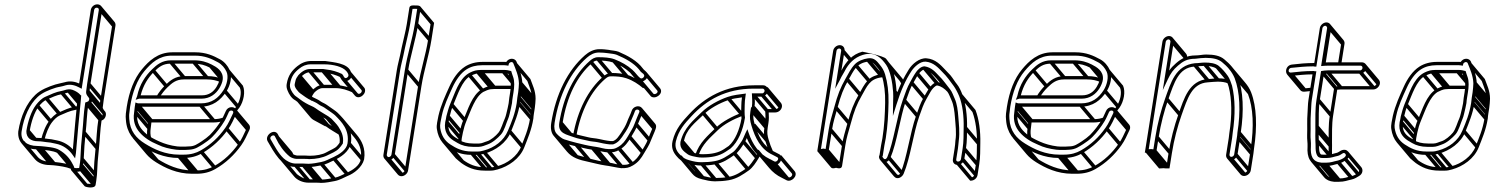

<svg xmlns="http://www.w3.org/2000/svg" viewBox="-20 -712 6704 861"><path d="M150.4 -78.5C164.1 -78.5 176.4 -76 189 -74.5L206.3 -72.6L230.3 -67.6C264.4 -61 289.6 -40.7 306 -17.1L316.7 -1.8L320.3 -24.3L320.4 -24.6C326.9 -104.3 334.7 -185.2 342.9 -267.4C343.1 -271.9 343.2 -276.1 343.7 -279L344.4 -283.6L341.6 -285.2C332.2 -296.4 320.2 -303.4 305.4 -309.1C299.2 -311.3 292.8 -311.7 288.6 -311.5C274.5 -310.7 268.2 -306.3 257 -304.4C229.6 -299.8 207.7 -288.6 185.1 -278.8C166.7 -271 152.6 -255.7 141.9 -242C119.4 -212.7 104.9 -166.4 98.3 -125L98.2 -124.5C97.6 -94.5 117.7 -78.5 150.4 -78.5ZM113.4 -125.5C119.5 -164.3 134.3 -209.3 153.4 -234.1C163.3 -246.9 175.8 -259.5 189.1 -265.2C212.4 -275.2 233.1 -285.6 257.1 -289.6C271.9 -292.1 279 -296.5 287 -296.5H287.7C289.7 -296.9 292.7 -296.9 298.2 -294.9C311.1 -289.9 319.1 -286 328.3 -275.8C320.6 -198.3 313.2 -119 306.8 -42C289.5 -60.6 265.7 -76.5 235.5 -82.4L211 -87.4L193 -89.5C181.4 -90.8 168.3 -93.5 152.8 -93.5C126.8 -93.5 109.8 -103 113.4 -125.5ZM423.1 -667 370.6 -335C368.8 -324.2 367.5 -313.4 366.4 -302.5C364.9 -291.8 369.4 -286.3 371.9 -282.2L379.4 -272.1C381.7 -269 379.5 -261.5 375.9 -257.7C372.4 -255.5 367.1 -253.9 362.5 -252.4L361.6 -247C354.3 -200.7 353.9 -161.6 349.1 -117.6C344.6 -75.4 341.8 -38.8 340.3 2C339.9 11.3 338.1 21.2 337.1 28L334.9 41.4C327.2 42.4 317.4 42 313.2 41.2C311.4 32.6 308.4 29 306.3 24.8C292.1 -3.2 273.3 -23.2 245.9 -39.6C226.3 -51.6 189.5 -53.7 164.8 -56.5C159.4 -57.1 153.3 -57.5 147.1 -57.5C101.4 -57.5 70.3 -80.9 77 -123.3C87.7 -190.5 112.9 -243.3 148.5 -277C169 -296.5 200.5 -309.3 230.9 -318.9C241.8 -322.3 260.1 -324.2 272.9 -329C296.4 -336.3 319.2 -328.6 336.2 -319.3L346.2 -313.9L402.1 -667C403.2 -673.6 407.8 -677.5 413.8 -677.5C420 -677.5 424.1 -673.2 423.1 -667ZM144.7 -42.5C150.5 -42.5 155.7 -42.1 160.7 -41.5C186.6 -38.6 217.3 -36.4 237 -26.2C263.1 -12.6 279.3 7.3 292.5 33.2C294.9 37.9 298.1 44.1 298.2 46.1L297.7 49.5L299.8 52.1C303.5 56.5 346.1 65.5 349.2 46L352.1 28C353.3 20.4 354.4 11.3 355.4 0.5C357.1 -40 359.7 -76 364.2 -118.4C368.9 -161.6 369.4 -198.9 375.8 -241.9C377.9 -242.8 381.2 -244.5 383.5 -246C394.3 -253.2 399.3 -271.4 392.4 -281.9L385 -291.7C381.3 -296.8 380.6 -297.2 381.5 -303L381.5 -303.2L381.5 -303.5C382.6 -314 383.9 -324.5 385.6 -335L438.1 -667C440.4 -681.5 430.4 -692.5 416.2 -692.5C401.8 -692.5 389.4 -681.2 387.1 -667L335 -337.7C318.9 -344.8 295.1 -351.1 270 -343.1C260.3 -340.3 242.1 -337.4 228.4 -333.1C197.7 -323.4 163.1 -310 138.8 -287C99.4 -249.6 72.8 -191.2 62 -123L61.9 -122.7L61.9 -122.4C57.8 -72.2 92.2 -42.5 144.7 -42.5ZM139.8 -44.7 199.3 26 211.6 15.4 152.1 -55.3ZM156.6 -43.7 216.1 27 228.4 16.4 168.9 -54.3ZM335.6 51.3 395.1 122 407.4 111.4 347.9 40.7ZM338.4 33.3 397.9 104 410.2 93.4 350.7 22.7ZM341.7 6.3 401.2 77 413.5 66.4 354 -4.3ZM350.5 -112.7 410.1 -42 422.3 -52.6 362.8 -123.3ZM363 -241.7 422.5 -171 434.8 -181.6 375.3 -252.3ZM373.8 -246.7 433.3 -176 445.6 -186.6 386.1 -257.3ZM367.8 -297.7 427.4 -227 439.6 -237.6 380.1 -308.3ZM371.9 -329.7 431.4 -259 443.7 -269.6 384.2 -340.3ZM424.5 -661.7 484 -591 496.3 -601.6 436.8 -672.3ZM99.7 -119.7 131.5 -81.8 143.8 -92.5 112 -130.3ZM141.6 -232.7 201.1 -162 213.4 -172.6 153.8 -243.3ZM180.9 -266.7 240.4 -196 252.7 -206.6 193.2 -277.3ZM250.9 -291.7 310.4 -221 322.7 -231.6 263.2 -302.3ZM282 -298.7 327.5 -244.7 339.7 -255.3 294.3 -309.3ZM295.7 -296.7 328.7 -257.5 341 -268 308 -307.3ZM330.4 -237.2C325.9 -235.8 321.9 -234.6 316.5 -233.7C289.2 -229 267.2 -217.8 244.6 -208.1C226.2 -200.3 212.1 -185 201.5 -171.2C184.3 -149.1 172.2 -117.3 164.1 -85.3L178.9 -83.9C186.5 -114.5 198.6 -144.8 213 -163.4C222.8 -176.1 235.3 -188.8 248.6 -194.5C272 -204.5 292.6 -214.8 316.6 -218.9C323 -220 328.6 -221.6 332.9 -223ZM421.4 -674.3 480.9 -603.6C482.4 -601.8 483.1 -599.3 482.7 -596.3L430.1 -264.3C428.9 -257.1 427.6 -247.5 427 -241.9L384.6 -292.3L372.3 -281.7L431.8 -211L444.7 -220.8C441.2 -226.7 440.1 -226.3 441 -232.3L441 -232.5L441.1 -232.8C442.1 -243.3 443.4 -253.8 445.1 -264.3L497.7 -596.3C498.8 -603.3 497 -609.7 493.2 -614.2L433.6 -684.9ZM379.7 -271.7 439 -201.3C441.8 -198 438.9 -190.6 435.4 -187C431.9 -184.8 426.6 -183.2 422 -181.7L421.1 -176.3C413.8 -130 413.4 -90.9 408.6 -46.9C404.1 -4.7 401.3 31.9 399.8 72.7C399.4 82 397.7 91.9 396.6 98.7L394.5 112.1C385.6 113.3 373.8 112.3 371.1 111.5L312.1 41.5L299.8 52.1L359.3 122.8C363 127.2 405.6 136.2 408.7 116.7L411.6 98.7C412.8 91.1 413.9 82 414.9 71.2L414.9 71C416.3 30.6 419.2 -5.5 423.8 -47.7C428.4 -90.9 428.9 -128.2 435.3 -171.2C437.4 -172.1 440.7 -173.8 443 -175.3C453.9 -182.8 458.8 -200.6 451.8 -211.3L392 -282.3ZM235.1 -27.7 277.2 22.3C258 18.1 241.2 16.2 224.3 14.3C218.9 13.6 212.9 13.2 206.6 13.2C180.4 13.2 160.5 5.2 148.7 -8.8L89.2 -79.5L76.9 -68.9L136.4 1.8C151.1 19.2 175 28.2 204.2 28.2C210 28.2 215.2 28.6 220.2 29.2C246.2 32.1 277 36.2 296.9 44.7L328.6 58.2L247.4 -38.3Z M595.2 -282.1C595.1 -281.8 594.7 -280.2 593.7 -277.8L588.3 -264.5L602 -268.9C603.5 -269.4 604.1 -269.5 604.1 -269.5H883.7C920.9 -269.5 948.1 -290.5 964 -316.8C970 -326.9 977.5 -342.7 978.8 -355.7C982.7 -393.1 951.1 -411.4 928.7 -422.8C907.1 -433.7 883.4 -441.5 849.9 -441.5L746.9 -441.5C706.9 -441.5 683.2 -421.8 661.8 -400.9C631.3 -371.1 606.1 -333.3 595.2 -282.1ZM610.8 -284.5C622.4 -329.8 643.5 -363.6 671.6 -391.1C692.3 -411.3 710.5 -426.5 744.6 -426.5L847.6 -426.5C878.6 -426.5 899.7 -419.6 920.1 -409.2C939 -399.6 968.5 -384.8 963.7 -355L963.6 -354.2C963.9 -345.9 956 -331 951.4 -323.2C938.2 -301 917.3 -284.5 886.1 -284.5ZM809.6 -54.5H789.6C783.9 -54.5 779.1 -54.8 774.8 -55.4C745 -59.2 719.2 -66.6 696.1 -76.9C675.2 -86.3 652.7 -97.4 637.9 -110C612.3 -131.8 588.6 -158.6 596.4 -208L596.5 -208.3C597 -217.1 598.1 -224.5 599.5 -233.5H878C934.9 -233.5 969.4 -263.4 994.4 -300.7C1012.8 -328.3 1022.9 -369.4 1009.9 -397.9C1001.2 -417.2 985.9 -435.4 967 -445.7C937.2 -461.9 904.8 -477.5 855.6 -477.5H752.6C687.4 -477.5 646.9 -437.9 616.4 -401.2C581.4 -359.2 559.3 -302 548.4 -233C545.2 -212.7 542.1 -192.4 544.5 -175.1C548.1 -116.7 579 -80.8 620.5 -55C660.7 -30 713.7 -3.5 781.6 -3.5H801.6C834.7 -3.5 861.5 -10.7 886 -24.7C932.9 -51.5 971.2 -87.8 1002.3 -131.3C1017.9 -153.1 1027.7 -176.5 1038.8 -199.8C1043.4 -209.5 1041.8 -218.1 1037.1 -223.8C1027.4 -235.3 1002.1 -235.3 992.8 -214.2C986.6 -201.8 980.8 -186.6 973.9 -175C959.2 -150.6 940.4 -126.3 921.1 -106.7C914.1 -99.6 895.4 -85.2 884.1 -78.2C864.4 -65.9 851.8 -55.5 827.8 -55.5H827.3C822.1 -54.8 816.2 -54.5 809.6 -54.5ZM584.4 -233C583.1 -224.8 582.8 -216.3 581.4 -207.4C575.2 -168.8 587.4 -140.5 604.8 -119.9C625.9 -94.8 654.2 -77 688.3 -63C712.6 -51 739.9 -44.5 770.4 -40.6C775.3 -39.9 781 -39.5 787.3 -39.5H807.3C813.9 -39.5 821.2 -40.4 825.8 -40.5C856.6 -41.4 872.2 -55.1 890.4 -65.7C901.2 -72.1 922 -87.6 931.2 -97.2C951.6 -117.8 971.2 -143.4 986.6 -169C994.8 -182.5 1000.7 -198.3 1006.3 -209.6C1011.5 -220.9 1031 -217.3 1025.2 -204.2C1013.6 -180.8 1004.6 -157.8 990.4 -138.7C960.3 -95.8 924.7 -62.9 879.8 -37.3C860 -26 835.9 -18.5 803.9 -18.5H783.9C720.1 -18.5 669.4 -43.5 630 -68C591.3 -92 562.7 -124 559.6 -178.6C559.3 -187 558.4 -195.4 560.1 -206L560.2 -206.3L560.2 -206.5C561 -215.7 562.1 -224.5 563.4 -233C573.9 -299.4 595.3 -354.6 627.4 -392.8C658.6 -429.9 692.9 -462.5 750.3 -462.5H853.3C899.2 -462.5 928.7 -448.3 958.1 -432.3C974.4 -423.4 988.3 -406.9 995.9 -390.1C1005.8 -368.2 997.9 -331.9 981.9 -307.2C959.1 -272.1 929.3 -248.5 880.4 -248.5H600.3C599.2 -248.5 598.1 -248.7 596.8 -249.1L587.5 -252.5ZM873 -235.7 932.5 -165 944.8 -175.6 885.3 -246.3ZM982 -298.7 1041.5 -228 1053.8 -238.6 994.3 -309.3ZM619.1 -56.2 678.6 14.5 690.9 3.9 631.4 -66.8ZM776.6 -5.7 836.1 65 848.4 54.4 788.9 -16.3ZM796.6 -5.7 856.1 65 868.4 54.4 808.9 -16.3ZM876.8 -25.7 936.3 45 948.6 34.4 889 -36.3ZM990.2 -129.7 1049.7 -59 1062 -69.6 1002.5 -140.3ZM1025.9 -196.7 1085.4 -126 1097.7 -136.6 1038.1 -207.3ZM582.8 -202.7 642.3 -132 654.6 -142.6 595.1 -213.3ZM596.5 -276.7 600.7 -271.7 613 -282.3 608.8 -287.3ZM660.6 -390.7 720.1 -320 732.4 -330.6 672.9 -401.3ZM739.6 -428.7 799.1 -358 811.4 -368.6 751.9 -439.3ZM842.6 -428.7 902.1 -358 914.4 -368.6 854.9 -439.3ZM918.3 -410.7 965.6 -354.4 977.9 -365 930.5 -421.3ZM974.9 -358.2C956.7 -365.8 936.2 -370.8 909.4 -370.8L806.4 -370.8C766.4 -370.8 742.9 -351 721.3 -330.2C705.9 -315.3 693.1 -298.9 681.9 -280L694.8 -274C705 -291.2 717.1 -306.9 731.1 -320.4C751.9 -340.4 770 -355.8 804.1 -355.8L907.1 -355.8C931.9 -355.8 950.4 -351.3 967.2 -344.3ZM585.8 -227.7 643.4 -159.2C642.1 -150.2 642.2 -144.7 640.9 -136.7C638.1 -119 639.2 -101.8 643.1 -87.9L657.8 -94C654.3 -106.2 653.3 -120.3 655.9 -137.3L656 -137.6L656 -137.9C656.7 -146.3 657.7 -154.5 658.9 -162.3L659.4 -165.4L598.1 -238.3ZM1024.8 -213.2 1084.3 -142.5C1085.9 -140.6 1086.8 -137.8 1084.7 -133.5C1073.3 -110 1064.1 -87.1 1049.9 -68C1020.4 -26 984 9 939.3 33.4C919.4 44.3 895.5 52.2 863.4 52.2H843.4C779.6 52.2 729 27.2 689.5 2.7C673.5 -7.2 659.4 -18.5 648 -32L588.5 -102.7L576.2 -92.1L635.7 -21.4C648.1 -6.7 663.3 5.4 680 15.8C720.2 40.7 773.2 67.2 841.1 67.2H861.1C894.2 67.2 921 60 945.5 46C992.4 19.2 1030.7 -17.1 1061.8 -60.6C1077.4 -82.4 1087.2 -105.8 1098.3 -129.1C1102.9 -138.8 1101.3 -147.4 1096.6 -153.1L1037.1 -223.8ZM996.8 -388.7 1055.7 -318.6C1065.2 -295.5 1056.3 -261.1 1041.4 -236.5C1037 -229.2 1033 -225 1028.3 -219.5L1039.1 -210.9C1044.3 -216.9 1049.1 -223.2 1053.7 -229.7C1072.4 -257 1081.4 -300.8 1069.1 -328L1009 -399.3ZM982 -185.3C969.9 -180.6 956.1 -177.8 939.9 -177.8H663L605.3 -246.3L593 -235.7L654.4 -162.8H937.5C955.4 -162.8 971.4 -165.9 985.6 -171.5Z M1359.6 37.5H1360.1C1381.2 37.5 1403.2 32.6 1420.8 29.4C1445 24.9 1462.1 13.3 1480.1 5.9C1506.5 -6.3 1544.3 -30.6 1553.2 -67.4L1553.2 -67.7L1553.3 -68C1564 -135.6 1526.3 -174.3 1493.6 -206.7C1485.7 -214.5 1467.1 -226.2 1459 -232.2L1444.4 -242.4C1434.9 -248.9 1425.8 -251.7 1417.9 -257.2C1407.2 -265.7 1395.8 -269.3 1385.8 -274.8L1372.1 -281.7L1359.6 -289.5C1356.9 -291.2 1353.4 -293.7 1350.2 -296.2C1342.2 -302.5 1334.6 -305.9 1329.6 -311.8C1324.9 -317.4 1315.8 -330.4 1316.6 -335C1317.1 -338.7 1318.3 -343 1319.5 -347.5L1319.6 -348C1320.1 -351 1320.7 -352.9 1322.2 -355.9L1329.5 -366.9C1339.3 -376.9 1352.5 -387.5 1367.4 -387.5H1425.8C1428.5 -387.5 1434.2 -386.1 1439.2 -385.5C1464.4 -382.6 1486.9 -375.1 1504.2 -367.1C1505 -366.7 1504.8 -366.7 1504.8 -366.7C1506 -365.2 1507.8 -360.8 1509.5 -357.7C1516.7 -343.8 1536 -344.7 1548.1 -355.7C1561.2 -367.6 1558.3 -382.3 1551.7 -394.2C1535.4 -428.6 1478.5 -432.4 1438 -438.5H1375.5C1350.5 -438.5 1330.2 -428.7 1313.7 -415.5C1289.7 -396.4 1271.7 -373.9 1265.6 -335C1263.9 -324.8 1265.5 -314.9 1269.9 -305.2C1275.7 -290.2 1287.8 -270.2 1304 -262.4L1314.2 -254.8C1323 -248.2 1331.5 -242 1342.1 -236.3L1355 -229.3C1365.4 -223.7 1375.6 -220.8 1383.9 -214.7C1403.9 -200.2 1421.8 -190.7 1442.2 -177.6L1454.9 -168.2C1475 -144.6 1508.8 -117.6 1502.8 -71.8C1499.6 -67 1494.6 -60.3 1490.1 -55.8C1480.8 -46.1 1462.4 -39.6 1444.5 -29.3C1426.4 -18.8 1397.9 -13.5 1369.6 -13.5C1364.8 -13.5 1356.5 -14.5 1347.3 -14.5H1312.3C1308 -14.5 1291.4 -20.8 1289.9 -22C1265.4 -41.8 1244.4 -71.6 1231.1 -100.1L1226.5 -109.2C1211.8 -137.9 1166.5 -106.9 1179.5 -79.7C1193.7 -54.7 1209.9 -25.7 1229.6 -2.2C1244.3 15.1 1268.2 36.5 1304.2 36.5H1339.2C1348 36.5 1354.5 37 1359.6 37.5ZM1366.3 1.5H1366.8C1396 1.5 1427.6 -4.6 1450.3 -16.5C1462.4 -22.9 1486.8 -31.6 1500.4 -46.5C1507 -53.2 1512.1 -60.4 1517.3 -68.2L1517.6 -70C1522.8 -103.1 1508.5 -126.2 1497.7 -143.6C1490.2 -155.6 1473 -172.1 1466.2 -179.8L1452.1 -190.4C1431 -203.9 1413.2 -213 1394.1 -227.3C1383.2 -234.8 1372.8 -237.8 1363.8 -242.7L1350.9 -249.7C1341.1 -255 1333.3 -260.7 1324.5 -267.2L1313.2 -275.6C1309.2 -278.7 1303.8 -281.6 1299.1 -287.1C1289.3 -298.8 1277.6 -316.4 1280.6 -335C1286.1 -369.8 1300.3 -387.1 1322.1 -404.5C1336.3 -415.8 1352.3 -423.5 1373.1 -423.5H1434.5C1474.4 -423.5 1516.3 -413.1 1533.3 -392.9C1537.8 -387.6 1548.1 -374.4 1538.8 -366C1523.6 -352.2 1520.7 -375.4 1513.4 -380.4C1492.5 -390 1471.1 -397.3 1443.3 -400.4C1438 -401.1 1433.4 -401.8 1429.4 -402.5H1369.8C1346.8 -402.5 1328.6 -386.4 1318.1 -375L1309.5 -362.1C1307.1 -358 1305.4 -352.4 1304.7 -348.5C1303 -342.6 1302.3 -339.5 1301.6 -335C1299.5 -322 1309.7 -311 1313.8 -306.1C1320.5 -295.6 1332 -290 1339.7 -283.8C1343.6 -280.9 1346.6 -278.8 1350 -276.5L1363 -268.3L1377.1 -261.2C1388.3 -255.6 1398.9 -251.6 1407.5 -244.8C1416.8 -237.5 1426.9 -234.8 1434.4 -229.6L1448.6 -219.8C1457.6 -213.5 1476.4 -200.9 1482.1 -195.3C1512.8 -164.8 1547.9 -129 1538.3 -68.3C1533.8 -40 1500.6 -19.2 1475.9 -7.7C1455.4 0.8 1440.7 10.8 1420.3 14.6C1402.5 17.9 1381 22.5 1362.9 22.5C1356.3 22.5 1350.3 21.5 1341.6 21.5H1306.6C1284.6 21.5 1263.8 9.1 1251.9 -1.9C1227.2 -25 1210.3 -59.3 1193.1 -88.3C1187.6 -99.3 1207.2 -111.4 1212.7 -100.8L1217.2 -91.9C1231.1 -62.3 1253.4 -30.7 1279.2 -9.9C1284.5 -5.4 1300 0.5 1309.9 0.5H1344.9C1354.4 0.5 1361.3 0.8 1366.3 1.5ZM1382.9 -215.7 1442.4 -145 1454.7 -155.6 1395.1 -226.3ZM1441 -178.7 1496.8 -112.4 1509.1 -123 1453.3 -189.3ZM1299.3 34.3 1358.8 105 1371.1 94.4 1311.6 23.7ZM1334.3 34.3 1393.8 105 1406.1 94.4 1346.6 23.7ZM1355.1 35.3 1414.6 106 1426.9 95.4 1367.4 24.7ZM1414.4 27.3 1473.9 98 1486.2 87.4 1426.7 16.7ZM1472 4.3 1531.5 75 1543.8 64.4 1484.3 -6.3ZM1539.6 -62.7 1599.1 8 1611.4 -2.6 1551.9 -73.3ZM1314.1 -305.7 1321.3 -297.1 1333.6 -307.8 1326.4 -316.3ZM1302.9 -329.7 1343.9 -280.9 1356.2 -291.5 1315.2 -340.3ZM1309.7 -353.7 1369.2 -283 1381.5 -293.6 1322 -364.3ZM1317.6 -365.7 1377.1 -295 1389.4 -305.6 1329.9 -376.3ZM1362.4 -389.7 1421.9 -319 1434.2 -329.6 1374.7 -400.3ZM1421.4 -389.7 1480.9 -319 1493.2 -329.6 1433.7 -400.3ZM1435.1 -387.7 1494.6 -317 1506.9 -327.6 1447.4 -398.3ZM1502.1 -368.7 1507.4 -362.3 1519.7 -372.9 1514.4 -379.3ZM1542.5 -377.7 1601.6 -307.5C1605.8 -297.2 1590.1 -286.3 1583.9 -293.7L1524.4 -364.4L1512.1 -353.8L1571.6 -283.1C1589.6 -261.7 1627.5 -292 1614.7 -317.1L1554.8 -388.3ZM1559.7 -298.2 1567.6 -312.1C1546.1 -321.4 1518.3 -327.1 1488.9 -331.8H1429.3C1406.1 -331.8 1388.3 -315.6 1377.6 -304.3L1369.6 -292.3L1318.3 -353.3L1306 -342.7L1376.3 -259.2L1379.1 -277.3C1379.6 -280.3 1380.2 -282.2 1381.7 -285.2L1389 -296.2C1398.8 -306.2 1412 -316.8 1426.9 -316.8H1485.3C1514.2 -316.8 1539.2 -307.1 1559.7 -298.2ZM1419.1 108.2H1419.6C1440.7 108.2 1462.8 103.3 1480.3 100.1C1504.5 95.6 1521.6 84.1 1539.6 76.6C1566.6 66.4 1603.6 38.5 1612.7 3L1612.8 2.7C1620.6 -46.8 1602 -81.4 1579.4 -108.2L1519.9 -178.9L1507.6 -168.3L1567.1 -97.6C1588.7 -72 1604.8 -41.3 1597.8 2.4C1593.4 30.7 1560.2 51.5 1535.4 63C1514.9 71.5 1500.3 81.6 1479.8 85.3C1462 88.6 1440.5 93.2 1422.4 93.2C1415.8 93.2 1409.8 92.2 1401.1 92.2H1366.1C1344.1 92.2 1323.9 78.8 1311.7 69L1252.5 -1.3L1240.2 9.3L1300.1 80.5C1311.4 94 1335.6 107.2 1363.7 107.2H1398.7C1407.5 107.2 1414.1 107.5 1419.1 108.2ZM1218.1 -90.7 1277.1 -20.6C1279.1 -16.3 1280.9 -12.7 1283.1 -8.7L1296.7 -17.3C1294.4 -21.5 1292.4 -25.8 1290.4 -30L1230.3 -101.3ZM1509 -121.3C1489 -134 1472.1 -143.1 1453.6 -156.6C1443.4 -164 1432.6 -167.2 1424.3 -171.5L1365.5 -241.3L1353.2 -230.7L1413.5 -159.1C1424.1 -153.4 1434.7 -150 1443.4 -144C1462.4 -129.9 1480.1 -120.6 1499.5 -108.3ZM1346.5 -243C1346.5 -243 1341.6 -247.2 1341 -247.9L1325.5 -266.3L1313.2 -255.7L1373.2 -184.5C1380.4 -175.9 1390.8 -171.4 1401.6 -165.6L1439.7 -144.9L1352.6 -248.3Z M1714.4 -18 1774.4 -397C1778 -419.7 1783.9 -439.6 1788.8 -462.6L1796.8 -500.6C1804 -534.9 1813.7 -569.6 1819.2 -604L1829.9 -672.1C1833.3 -672.4 1836 -672.5 1840.5 -672.5C1845.1 -672.5 1850.1 -672.2 1850.9 -672.1L1840.2 -604C1829.3 -535.6 1806.4 -466.9 1795.4 -397L1735.3 -18C1734.6 -13.1 1728.1 -7.5 1723.2 -7.5C1718.3 -7.5 1713.6 -13.1 1714.4 -18ZM1720.8 7.5C1734.4 7.5 1748.2 -4.4 1750.3 -18L1810.4 -397C1821.2 -465.2 1844.1 -533.9 1855.2 -604L1867.3 -680.5C1861.5 -687.5 1855.8 -687.5 1842.9 -687.5C1835.7 -687.5 1817.9 -690.6 1815.7 -677L1804.2 -604C1798.9 -570.8 1789.3 -536.3 1781.9 -501.4L1773.9 -463.4C1769.2 -441.2 1763.2 -420.9 1759.4 -397L1699.4 -18C1697.2 -4.4 1707.2 7.5 1720.8 7.5ZM1715.8 5.3 1775.4 76 1787.6 65.4 1728.1 -5.3ZM1736.7 -12.7 1796.2 58 1808.5 47.4 1749 -23.3ZM1796.7 -391.7 1856.2 -321 1868.5 -331.6 1809 -402.3ZM1841.5 -598.7 1901 -528 1913.3 -538.6 1853.8 -609.3ZM1853.1 -671.7 1910.7 -603.2 1899.7 -533.3C1888.9 -464.9 1866 -396.2 1854.9 -326.3L1794.9 52.7C1794.1 57.6 1787.6 63.2 1782.7 63.2C1780.5 63.2 1777.9 62 1776.1 59.9L1716.6 -10.8L1704.3 -0.2L1763.8 70.5C1767.6 75 1773.3 78.2 1780.3 78.2C1793.9 78.2 1807.7 66.3 1809.9 52.7L1869.9 -326.3C1880.7 -394.5 1903.6 -463.2 1914.7 -533.3L1926.7 -609.4L1865.4 -682.3Z M2135.7 -383.5H2235.7C2246 -383.5 2252.2 -382.7 2260 -380.7C2260.3 -379.7 2261 -376.8 2261.5 -374.9L2267.1 -358.6C2272 -344.3 2271.4 -321.3 2267.7 -298L2263.9 -274C2262.5 -265 2262.4 -258.2 2260.9 -248.7C2260 -243 2258.4 -235.3 2256.6 -227.6L2250.4 -201.6C2248.6 -193.9 2246.7 -187.8 2244.8 -183C2235.2 -162.2 2227.8 -132.7 2215.3 -117.1C2203.8 -102.8 2180.2 -82.8 2163.3 -78.2C2152.7 -75.4 2141.3 -68.5 2128.8 -68.5L2102.8 -68.5C2077.9 -68.5 2054.7 -74 2042.1 -83.4L2021.9 -95.5C2001.3 -109.1 1986.1 -127.6 1991.4 -163.7C1993.4 -172.1 1994.4 -179.7 1996.5 -189.7C2000.2 -206.6 2005.1 -223.6 2012.5 -241.2C2033.4 -290.8 2051.4 -347.9 2087.4 -370.3C2092.8 -373.7 2114.4 -382.5 2120.6 -382.5H2121C2126.3 -383.2 2131.3 -383.5 2135.7 -383.5ZM1976.5 -164.3 1976.5 -164C1970 -122.8 1988.4 -98.4 2012.3 -82.5L2032.3 -70.6C2050.3 -59.8 2074 -53.5 2100.5 -53.5L2126.5 -53.5C2141.3 -53.5 2156.9 -60.9 2165.9 -64C2189.8 -72.1 2212.6 -93.6 2226.2 -108.5C2242.1 -126 2250.2 -160.8 2258.5 -178.9C2261.1 -184.8 2263.2 -191.9 2265.2 -200.4L2271.3 -226.4C2273.3 -234.6 2274.8 -242.1 2275.9 -249L2276 -249.3C2276.4 -257.2 2277.5 -265.4 2278.9 -274L2282.7 -298C2286.6 -322.4 2287.8 -347.2 2281.6 -365.3L2276.2 -381C2274.6 -387.3 2274.1 -388.6 2272.5 -393.3C2262 -396.4 2252.2 -398.5 2238.1 -398.5H2138.1C2133.4 -398.5 2127.1 -397.8 2122.5 -397.5C2108 -396.6 2089.1 -387.8 2080.8 -382.7C2036.1 -354.8 2019.4 -291.9 1998.6 -245.1C1991.6 -227.9 1986.4 -208.7 1981.6 -190.3L1981.6 -190C1980.2 -181.5 1978.8 -172.8 1976.5 -164.3ZM2271.7 -122.3C2286.9 -161.1 2304.2 -200.4 2312.1 -250L2312.1 -250.3L2312.2 -250.6C2312.8 -258.4 2313.7 -266.2 2314.9 -274L2318.7 -298C2319.9 -305.6 2320.7 -312.8 2321.1 -319.8L2322.3 -340C2320.4 -376.1 2308.4 -401 2299.3 -427.5L2295.6 -436.9C2287.7 -451.9 2263 -453.8 2250.3 -434.2C2250.1 -434.3 2246.4 -434.5 2244.8 -434.5H2143.8C2113.3 -434.5 2086.5 -426.9 2065.1 -413.2C2034.3 -393.3 2011.5 -359.5 1995 -323.1C1976.8 -282.9 1957.1 -240.7 1946 -192.5L1946 -192.3L1945.9 -192C1942.9 -172.9 1936.2 -152.5 1939 -133.8C1942.6 -109.6 1950.8 -88.8 1964.5 -72.5C1966.6 -70 1989.2 -51.7 1989.2 -51.7C2015.4 -33.1 2046.3 -17.5 2094.8 -17.5H2120.8C2131.1 -17.5 2139.6 -19.4 2151.9 -22.8C2200.7 -36.5 2251.3 -70.5 2271.7 -122.3ZM2259.7 -417.3 2261.8 -425.2C2263.8 -432.5 2275.2 -437 2280.6 -430.5C2280.9 -430.2 2281.5 -429.1 2281.5 -429.1C2292.7 -401.1 2306 -372.1 2307.1 -338L2305.9 -318.3C2305.6 -311.8 2304.8 -305.1 2303.7 -298L2299.9 -274C2298.6 -266 2298.3 -257.2 2297.1 -249.7C2289.3 -200.8 2274.1 -164.6 2257.7 -125.9C2239.4 -81.1 2197.2 -49.6 2149.9 -37.2C2140.5 -34.7 2132.1 -32.5 2123.1 -32.5H2097.1C2052.4 -32.5 2024.6 -47.6 1999 -64.5C1974.1 -81 1959.1 -104.6 1954.1 -138.2C1952 -152.1 1956.6 -171.5 1960.9 -191.8C1970.4 -237.2 1990.5 -278.7 2008.7 -318.9C2024 -352.6 2045.7 -384.1 2071.8 -400.8C2091.6 -413.5 2114.7 -419.5 2141.4 -419.5H2242.5C2247.8 -419.5 2254.7 -418.2 2259.7 -417.3ZM1988.1 -52.7 2047.6 18 2059.8 7.4 2000.3 -63.3ZM2089.8 -19.7 2149.3 51 2161.6 40.4 2102.1 -30.3ZM2115.8 -19.7 2175.3 51 2187.6 40.4 2128.1 -30.3ZM2144.6 -24.7 2204.1 46 2216.4 35.4 2156.9 -35.3ZM2258.5 -118.7 2318 -48 2330.3 -58.6 2270.8 -129.3ZM2298.5 -244.7 2358 -174 2370.3 -184.6 2310.7 -255.3ZM2301.3 -268.7 2360.8 -198 2373.1 -208.6 2313.6 -279.3ZM2305.1 -292.7 2364.6 -222 2376.9 -232.6 2317.4 -303.3ZM2307.4 -313.7 2366.9 -243 2379.2 -253.6 2319.7 -324.3ZM2308.5 -333.7 2368.1 -263 2380.3 -273.6 2320.8 -344.3ZM1977.8 -158.7 2037.3 -88 2049.6 -98.6 1990.1 -169.3ZM1983 -184.7 2042.5 -114 2054.7 -124.6 1995.2 -195.3ZM1999.3 -237.7 2058.9 -167 2071.1 -177.6 2011.6 -248.3ZM2078 -371.2 2137.5 -300.5 2149.8 -311.1 2090.3 -381.8ZM2115.6 -384.7 2175.1 -314 2187.4 -324.6 2127.9 -395.3ZM2130.8 -385.7 2190.3 -315 2202.6 -325.6 2143.1 -396.3ZM2230.8 -385.7 2271.8 -337 2284.1 -347.6 2243.1 -396.3ZM2195.2 -312.8H2276.6L2279 -327.8H2197.6C2192.9 -327.8 2186.6 -327.1 2182.1 -326.8C2167.5 -325.9 2148.6 -317.1 2140.3 -312C2095.7 -284.1 2078.9 -221.2 2058.1 -174.3C2050.1 -158.1 2045.9 -137.4 2041.2 -119.6L2041.1 -119.3C2039.8 -110.8 2038.1 -102.3 2036.1 -93.9L2036 -93.6L2036 -93.3C2034.8 -85.7 2034.4 -78.6 2034.8 -72L2050 -75.2C2049.6 -80.8 2049.7 -85.2 2050.9 -93C2052.3 -101.4 2053.9 -109 2056.1 -119C2059.7 -135.9 2064.6 -152.9 2072 -170.5C2092.9 -220.1 2110.9 -277.2 2146.9 -299.6C2152.3 -303 2173.9 -311.8 2180.1 -311.8H2180.6C2185.8 -312.3 2190.8 -312.8 2195.2 -312.8ZM2374.4 -203.3 2378.2 -227.3C2379.4 -234.9 2380.2 -242.1 2380.6 -249L2381.8 -269.3C2381.8 -305.6 2367.4 -331.9 2358.5 -357.7L2298.3 -429.3L2286 -418.7L2344.8 -348.8C2354.5 -321.1 2365.6 -298.6 2366.6 -267.2L2365.5 -247.5C2365.1 -241.1 2364.3 -234.4 2363.2 -227.3L2359.4 -203.3C2358.1 -195.3 2357.1 -186.5 2356.6 -179C2348.8 -130.7 2332.1 -93.4 2317.1 -55C2300 -11.1 2253.8 21.9 2209.4 33.5C2200 36 2191.6 38.2 2182.7 38.2L2156.6 38.2C2111.5 38.2 2083.9 24.2 2058.7 6.4C2050.1 0.7 2042.6 -4.9 2036.3 -12.4L1976.8 -83.1L1964.5 -72.5L2024 -1.8C2026.1 0.7 2048.7 19 2048.7 19C2074.9 37.6 2105.8 53.2 2154.3 53.2L2180.3 53.2C2190.6 53.2 2199.1 51.3 2211.4 47.9C2260.3 34.2 2310.8 0.2 2331.2 -51.6C2346.4 -90.4 2363.7 -129.7 2371.6 -179.3L2371.7 -179.6C2372.1 -187.5 2373.2 -195.4 2374.4 -203.3Z M2866.3 -365.7C2862.2 -360.6 2855.7 -358.1 2850.6 -362.2C2838.1 -372 2831.1 -385.4 2815.8 -398.9C2792.3 -419.7 2768 -433.4 2736.3 -446C2715.6 -453.9 2688.3 -455.5 2662.1 -455.5C2646.5 -455.5 2635 -447.8 2625 -439.1C2555 -377.9 2506.9 -280.3 2488 -161C2480.4 -112.8 2522.9 -108.6 2553 -96.9C2570.8 -89.9 2595.6 -86.3 2613 -81.8C2627.9 -77.3 2647.2 -77 2660.2 -74.2C2675.9 -70.7 2694.2 -66.3 2713.9 -64.5H2729.4C2755 -72.7 2767.1 -93.7 2778.2 -110.6C2788.9 -125.2 2799 -142.8 2805.9 -161.5C2812.2 -178.5 2820.7 -193.2 2827.1 -212.9C2831.1 -226 2851.7 -221 2846.8 -208.8C2839 -190.9 2833 -176.3 2825.4 -156.5C2819 -137.7 2805.9 -120 2796.1 -101.6C2783.4 -80.2 2772.2 -64.9 2752.4 -53.3C2735.7 -43.6 2731.5 -43.5 2709.2 -43.5C2690.2 -43.5 2671.8 -50.8 2653.5 -53.4L2639.8 -55.4C2612.2 -59.5 2591.1 -65.4 2565.8 -71.3C2547.4 -75.7 2527.2 -81.9 2509.9 -87.2C2500 -90.2 2483.5 -103.8 2475.4 -113.4C2466.9 -123.5 2463.5 -139 2467 -161C2487.2 -288.7 2539.6 -390.3 2612.3 -453.8C2626.6 -466.3 2644.3 -476.5 2665.5 -476.5C2673.2 -476.5 2680.8 -476.2 2687.6 -475.5L2704.7 -473.6C2720 -471.9 2736.9 -469.8 2746.1 -466C2784.5 -449.9 2821.2 -429.6 2845 -401.3C2848.2 -397.5 2850.6 -393.7 2853.7 -390C2857.9 -385.1 2875.8 -377.4 2866.3 -365.7ZM2503 -161C2521.5 -278 2567.8 -371.4 2634.2 -428.7C2642.3 -436.3 2648.6 -440.5 2659.8 -440.5C2685.5 -440.5 2707.6 -439.1 2729.2 -431.8C2759.6 -421.5 2782.7 -406.5 2804.7 -387.1C2818.1 -375.2 2825.5 -361.7 2840.2 -349.8C2861.1 -334.2 2898.7 -365.3 2879.8 -387.8C2874.2 -394.5 2867.5 -398 2862.8 -404.9C2837.2 -439.5 2796 -461.9 2753.7 -480C2740.1 -485.2 2721.2 -485.4 2709.7 -488.4L2691.4 -490.5C2683.8 -491.3 2676.1 -491.5 2667.8 -491.5C2641.8 -491.5 2619.5 -478.5 2603.1 -464.2C2526.6 -397.3 2472.6 -291.2 2452 -161C2447.9 -135 2452.4 -115.5 2463.1 -102.8C2486.2 -75.3 2516.6 -65.8 2560.5 -56.6C2585.5 -51.4 2607 -44.7 2635.4 -40.6L2649 -38.6C2665.8 -36.1 2684.5 -30.1 2706 -28.5L2706.2 -28.5H2706.5C2729.3 -28.5 2739.5 -29.6 2758.5 -40.7C2782.4 -54.6 2796 -73.8 2809.1 -96C2818.2 -112.3 2832.3 -131.9 2839.7 -153.5C2846.1 -170.4 2854.9 -187.6 2860.5 -204.4C2864.1 -215.1 2863.4 -222 2858.6 -227.8C2845.9 -242.8 2818.4 -234.2 2812.7 -215.1C2807.1 -198.1 2798.4 -183.1 2791.7 -164.5C2785.4 -148 2775.2 -130.9 2766 -117.5C2754.4 -100.8 2745.8 -85.5 2729.3 -79.5H2716.9C2699.4 -81.2 2681.3 -85.4 2665.6 -88.8C2650.4 -92.2 2632 -92.7 2619.2 -96.2C2600.9 -101.3 2577.1 -105 2560 -111.1C2530.2 -121.8 2497 -123.1 2503 -161ZM2500.5 -74.7 2560 -4 2572.3 -14.6 2512.8 -85.3ZM2557 -58.7 2616.5 12 2628.8 1.4 2569.3 -69.3ZM2631.5 -42.7 2691 28 2703.3 17.4 2643.7 -53.3ZM2645.1 -40.7 2704.7 30 2716.9 19.4 2657.4 -51.3ZM2701.6 -30.7 2761.1 40 2773.4 29.4 2713.8 -41.3ZM2749.3 -41.7 2808.8 29 2821.1 18.4 2761.6 -52.3ZM2796.5 -93.7 2856 -23 2868.3 -33.6 2808.8 -104.3ZM2826.4 -149.7 2885.9 -79 2898.2 -89.6 2838.7 -160.3ZM2847.6 -201.7 2907.2 -131 2919.4 -141.6 2859.9 -212.3ZM2489.4 -155.7 2532.1 -104.9 2544.4 -115.5 2501.7 -166.3ZM2623.6 -428.7 2683.1 -358 2695.4 -368.6 2635.9 -439.3ZM2654.8 -442.7 2714.3 -372 2726.6 -382.6 2667.1 -453.3ZM2726.4 -433.7 2785.9 -363 2798.2 -373.6 2738.7 -444.3ZM2867.5 -377.2 2927 -306.5C2934.6 -297.5 2918.4 -286.4 2910.6 -291.2L2851.5 -361.3L2839.2 -350.7L2899.2 -279.5C2920.3 -264.2 2958.7 -294.1 2939.3 -317.1L2879.8 -387.8ZM2804.1 -387.7 2826.2 -361.5C2815.8 -366.9 2807.1 -372 2795.4 -375.5C2773.1 -382.1 2749 -384.8 2721.7 -384.8C2706 -384.8 2694.6 -377.1 2684.5 -368.4C2617.2 -309.6 2570.1 -217 2549.8 -103.9L2564.8 -103.6C2584.6 -214.4 2629.9 -302.8 2693.7 -358C2702.6 -365.1 2707.5 -369.8 2719.3 -369.8C2745 -369.8 2767.1 -368.4 2788.7 -361.1C2819.2 -350.7 2841.7 -335.5 2864.3 -316.3L2875.9 -327.6L2816.4 -398.3ZM2846.3 -217.1 2905.8 -146.4C2907.3 -144.6 2908 -142.3 2906.3 -138.1C2898.7 -120.1 2892.5 -105.7 2885 -85.8C2878.5 -67 2865.4 -49.3 2855.6 -30.9C2843 -9.5 2831.7 5.9 2811.9 17.4C2795.2 27.1 2791.1 27.2 2768.7 27.2C2749.7 27.2 2731.3 20 2713 17.3L2699.3 15.3C2652.1 8.4 2611.2 -4.5 2569.4 -16.5C2559.4 -19.3 2543 -33 2534.9 -42.7L2475.4 -113.4L2463.1 -102.8L2522.6 -32C2545.8 -4.6 2576.2 5 2620 14.1C2645 19.3 2666.5 26 2694.9 30.1L2708.6 32.1C2725.5 34.6 2744.5 39.7 2765.8 42.2H2766C2788.8 42.2 2799 41.1 2818 30C2842.8 15.5 2855.6 -2.6 2868.7 -25.5C2878 -41.8 2891.7 -61 2899.2 -82.8C2905.6 -99.7 2914.4 -116.9 2920.1 -133.7C2923.6 -144.4 2922.9 -151.3 2918.1 -157L2858.6 -227.8Z M3242.4 -277.1C3202.3 -263 3157.8 -239.1 3126.4 -208.9C3089.1 -171.6 3046.9 -139.3 3031.4 -75.4L3031.4 -75C3026.8 -46.4 3048 -32 3062.9 -20.9C3074.7 -12.1 3094.1 -10.4 3104.4 -7.7C3112.4 -6 3121 -5.5 3128.9 -5.5C3171.1 -5.5 3204.3 -12 3233.4 -31L3256.3 -46.3C3290.4 -75.8 3312 -129.3 3320.5 -183L3320.7 -184.2C3318.2 -199 3319.1 -225.9 3319.5 -240.1C3319.4 -251.8 3320.7 -266.2 3323.5 -284L3324.8 -292.6C3295.3 -288.5 3268.5 -286.3 3242.4 -277.1ZM3307.2 -275.3C3305.3 -261.5 3304.4 -248.1 3304.3 -237.9C3304.1 -224.9 3302.5 -200.5 3305.3 -181.8C3296.9 -131.4 3276.6 -82.6 3248.2 -57.7L3226.4 -43C3201.6 -26.9 3172 -20.5 3131.2 -20.5C3124.2 -20.5 3118.5 -20.6 3110.1 -22.3C3098.6 -24.8 3078.3 -28.8 3073.9 -32.9C3061.6 -44.2 3042.5 -50.3 3046.3 -74.6C3055.5 -132.7 3096.8 -160.4 3136.2 -199.1C3163.7 -226.1 3205.7 -249 3245.1 -262.9C3264.2 -269.7 3284.9 -272 3307.2 -275.3ZM3402.2 -329.5H3362.2C3232 -329.5 3140.4 -275.5 3070.8 -200.6C3040.1 -167.5 3009.5 -134.8 2996.1 -79.6C2988.7 -48.9 3000.1 -28.2 3012.9 -13C3025.9 2.5 3038.4 14.9 3066 21.3C3082.6 25.2 3101.6 30.5 3123.2 30.5C3144.8 30.5 3165 28.9 3185.3 25.4C3222.5 18.9 3249.5 -0.8 3274.5 -18.1C3292.4 -30.5 3307.3 -54.3 3318.1 -71.7C3322.9 -78.7 3325.4 -84.5 3328.9 -92.8C3347.7 -47.1 3377.5 -7 3423.5 14.8L3444.8 25.8C3474 39.3 3499.6 -8.8 3473.4 -20.8L3452.2 -31.8C3403.1 -54.4 3379.9 -102.6 3364.4 -155.1C3358.6 -175.1 3356.1 -186.6 3359.9 -211L3363.1 -231C3366 -249.2 3365.2 -261.8 3364.3 -278.5H3394.1C3407.5 -278.5 3421.3 -289.3 3423.6 -303.5C3425.8 -317.3 3416.1 -329.5 3402.2 -329.5ZM3348.1 -231 3344.9 -211C3340.7 -184.5 3343.8 -169.3 3349.8 -148.9C3365.9 -94.2 3391.6 -42.1 3443.8 -18.2L3465 -7.2C3477.1 -1.7 3463.2 16.8 3453.2 12.2L3431.9 1.2C3383.3 -21.9 3354.5 -65.5 3337.1 -116.3L3331.6 -132.5L3323.2 -115.4C3316.2 -101.2 3312.2 -87.7 3305.8 -78.6C3294.2 -61.9 3280.3 -39.4 3267.1 -29.9C3241.7 -12.8 3217.6 4.9 3185 10.6C3165.7 14 3146.6 15.5 3125.6 15.5C3105.8 15.5 3088.4 11.7 3072 6.8C3052.9 1.8 3045.4 -3.7 3032.2 -15.9C3016.8 -30.1 3004.1 -48.7 3010.9 -78.4C3023.5 -129 3050.5 -158.2 3081.3 -191.4C3148 -263.4 3234.2 -314.5 3359.8 -314.5H3399.8C3405.1 -314.5 3409.4 -308.8 3408.6 -303.5C3407.7 -298.3 3402.1 -293.5 3399.8 -293.5H3351.7C3352.5 -272.4 3354.9 -252.9 3351.4 -231ZM3354.3 -146.7 3413.8 -76 3426.1 -86.6 3366.6 -157.3ZM3349.6 -205.7 3409.1 -135 3421.4 -145.6 3361.9 -216.3ZM3352.8 -225.7 3412.3 -155 3424.6 -165.6 3365.1 -236.3ZM3353.5 -280.7 3413 -210 3425.3 -220.6 3365.8 -291.3ZM3392.5 -280.7 3452 -210 3464.3 -220.6 3404.8 -291.3ZM3413.3 -298.2 3472.8 -227.5 3485.1 -238.1 3425.5 -308.8ZM3066 19.3 3125.5 90 3137.8 79.4 3078.3 8.7ZM3121.5 28.3 3181.1 99 3193.3 88.4 3133.8 17.7ZM3182.3 23.3 3241.9 94 3254.1 83.4 3194.6 12.7ZM3268 -18.7 3327.5 52 3339.8 41.4 3280.3 -29.3ZM3309.1 -69.7 3368.6 1 3380.9 -9.6 3321.3 -80.3ZM3424.9 13.3 3484.4 84 3496.7 73.4 3437.2 2.7ZM3446.2 24.3 3505.7 95 3518 84.4 3458.5 13.7ZM3036.1 -69.7 3082.5 -14.6 3094.8 -25.2 3048.4 -80.3ZM3128.5 -198.7 3188 -128 3200.3 -138.6 3140.8 -209.3ZM3240.9 -264.7 3300.5 -194 3312.7 -204.6 3253.2 -275.3ZM3314 -208.7C3311.1 -207.9 3308.2 -207.1 3305.2 -206.4C3265.5 -190.6 3220.7 -168.4 3189.2 -138.2C3154 -103 3116.4 -73.4 3098 -17.5L3112.4 -15C3129 -65.6 3162.4 -92.4 3199.1 -128.4C3226.6 -155.4 3268.8 -177 3308 -192.2C3309.6 -192.8 3313.1 -193.6 3315.5 -194.2ZM3471.2 -5.1 3530.7 65.6C3537.3 73.4 3524.6 86.8 3516 82.9L3494.8 71.9C3473.7 61 3455.7 47.5 3441 30L3381.5 -40.7L3369.2 -30.1L3428.7 40.6C3444.3 59.2 3463.6 74.8 3486.4 85.5L3507.7 96.5C3529.6 106.6 3560.5 75.8 3543 55L3483.5 -15.7ZM3377.9 -26C3375 -19 3372.1 -12.8 3368.7 -7.9C3357.1 8.8 3343.1 31.3 3329.9 40.8C3304.5 57.9 3280.5 75.6 3247.8 81.3C3228.5 84.7 3209.4 86.2 3188.4 86.2C3168.5 86.2 3151.3 81.3 3134.5 77.4C3116.1 73.2 3108.1 65.3 3095.2 55L3036.1 -15.3L3023.8 -4.7L3083.7 66.5C3094.2 79 3105 86.4 3128.8 92C3145.4 96 3164.5 101.2 3186 101.2C3207.7 101.2 3227.9 99.6 3248.2 96.1C3285.4 89.6 3312.3 69.9 3337.3 52.6C3355.3 40.2 3370.2 16.4 3380.9 -1C3385.7 -7.8 3388.8 -15 3391.8 -22.2ZM3410.9 -160.3 3407.8 -140.3C3403.6 -113.8 3406.6 -98.6 3412.6 -78.2C3417.8 -60.8 3423.9 -43.8 3431.4 -27.8L3445.4 -35.9C3438.1 -51 3432.3 -67.5 3427.2 -84.4C3421.4 -104.4 3418.9 -115.9 3422.8 -140.3L3425.9 -160.3C3428.8 -178.4 3428 -191.1 3427.2 -207.8H3456.9C3470.4 -207.8 3484.2 -218.6 3486.4 -232.8C3487.6 -240 3485.4 -246.5 3481.5 -251.2L3421.9 -321.9L3409.7 -311.3L3469.2 -240.6C3471 -238.4 3471.8 -235.5 3471.4 -232.8C3470.6 -227.6 3464.9 -222.8 3459.3 -222.8H3411.2C3412 -201.7 3414.4 -182.2 3410.9 -160.3Z M4260.6 -45 4253.2 2C4250.9 16.2 4259.8 27.5 4274.1 27.5C4288.1 27.5 4301.9 16.7 4304.2 2L4311.6 -45C4317.3 -80.5 4315.8 -109.7 4316.6 -140C4317.9 -193.6 4310.7 -248.1 4295.3 -288.5C4290.8 -301.6 4281.3 -322.5 4271.3 -334.4C4262.4 -344.9 4253.1 -361.3 4242 -374.6C4238.9 -378.2 4218.3 -399.6 4218.3 -399.6C4199.2 -419.6 4175.9 -447.1 4135 -450.5C4102.2 -453.2 4069.9 -424 4055.7 -401.1C4034.7 -367.4 4016.4 -332.1 4000.8 -290C3999.8 -338.4 3989.9 -398 3966.9 -430.9C3962.9 -436.6 3958.5 -442.6 3953.6 -448.4C3941.8 -462.5 3847.1 -480.2 3847.1 -480.2C3802.1 -468.7 3774 -435.9 3753.1 -395.3L3767.1 -484C3769.4 -498.1 3759.7 -509.5 3745.7 -509.5C3731.8 -509.5 3718.4 -498.3 3716.2 -484L3645.5 -38C3643.2 -23.3 3666.1 -29.6 3669.8 -30.3C3669.8 -30.3 3693.9 -21.2 3696.5 -38L3711.2 -131C3717.4 -169.7 3723.6 -184.2 3735.7 -229.2C3750.7 -284.6 3762.2 -314.5 3785 -354.1C3809.1 -396 3819.8 -428.3 3872.1 -435.6C3889.1 -438.3 3892.7 -431.8 3904.6 -420.3C3917.5 -406.5 3928.6 -393 3934.2 -372.9C3945.5 -336.8 3950.2 -296.4 3949.3 -251C3948.3 -199.7 3946 -148.1 3937.1 -92.2C3934.5 -80.1 3932.5 -69.5 3931 -60L3924.2 -17C3919.6 -9.7 3922 -0.4 3927.9 6.6C3942.4 23.9 3965 14.8 3972.8 -3.6C4003.1 -74.8 4015.9 -185.2 4042.6 -260.6C4055.3 -296.4 4061.2 -314.3 4074.4 -338.1C4082.1 -350.6 4091.5 -369.6 4098.6 -379.3C4103.5 -385.9 4114.3 -398.4 4122.7 -399.5C4147.8 -394.9 4161.9 -378.6 4178.2 -361.4C4196.4 -344.3 4213.2 -318.7 4228.3 -300.7C4234.8 -292.9 4241.6 -274.1 4247.1 -262.1C4256.5 -241.6 4260.2 -213.3 4262.4 -184.3C4264.7 -152.9 4269.9 -116.3 4264.5 -82L4264.4 -81.6C4263.9 -70.4 4262.6 -57.3 4260.6 -45ZM3752.1 -484 3725.2 -313.9 3745.8 -352.3C3748.6 -357.6 3751.5 -363.6 3753.3 -367.5L3767 -391.3C3784.8 -427.5 3811.8 -454.3 3849 -465.8C3903.8 -482.8 3932.9 -451.2 3954 -421.1C3972.4 -394.8 3982.4 -341.3 3985.1 -299.4C3985.8 -287.7 3985.9 -273.4 3985.1 -256L3984.1 -191.9L3999.7 -241.9C4019.1 -304 4039.4 -350.9 4068.2 -394.7C4080.5 -412.5 4106 -437.4 4131.4 -435.5C4165.9 -432.3 4186.9 -409 4206.5 -388.4C4224.3 -371.7 4243.2 -345.1 4257.1 -325.9C4265 -314.9 4275.3 -295.6 4281.1 -281.2C4296.6 -242.4 4302.7 -190 4301.4 -138C4300.6 -107 4302 -78.8 4296.6 -45L4289.2 2C4288.2 8 4282.9 12.5 4276.5 12.5C4270.3 12.5 4267.2 8.3 4268.2 2L4275.6 -45C4277.6 -57.5 4278.1 -71.6 4279.6 -82.4C4284.6 -120.8 4279.8 -157 4277.5 -187.7C4275.3 -216.9 4271.7 -247 4261.2 -269.9C4256 -281 4249.5 -300.8 4240.6 -311.3C4226.2 -328.5 4208.3 -355.9 4189.7 -372.9C4174.2 -389.2 4157.8 -409.5 4126.3 -414.5H4125.7C4108.3 -414.5 4091.8 -395.3 4086.4 -386.3C4077.2 -373.3 4068.1 -355.6 4061.6 -344C4047.1 -318.3 4041.2 -299.2 4028.4 -263.4C4000.8 -185.4 3987.6 -75 3958.9 -7.4C3955.8 -0.2 3948.7 6.1 3941.6 -2.4C3938.6 -5.6 3936.4 -10.2 3936.7 -10.5C3937.3 -11.2 3937.9 -11.9 3938.5 -12.6L3946 -60C3947.5 -69.2 3949.5 -79.7 3952 -91.6L3952 -91.8L3952.1 -92C3961.1 -149.2 3963.5 -201.3 3964.5 -253C3965.4 -299.7 3960.3 -341.2 3948.9 -379.1C3943.7 -396.2 3935.6 -409.4 3925.8 -421C3914 -435 3901.5 -455.2 3872.2 -450.4C3851.9 -447.6 3827.3 -438.7 3813.1 -423.5C3794.8 -404 3784.3 -381.1 3772.1 -359.9C3748.7 -319.2 3736.1 -286.5 3721.1 -230.8C3709.3 -187 3702.5 -170.6 3696.2 -131L3682.4 -43.8C3675.2 -44.7 3675.6 -44.9 3672.2 -45.7C3669.7 -45.1 3666.6 -44.4 3661.4 -43.8L3731.2 -484C3732.1 -489.9 3737.6 -494.5 3743.3 -494.5C3749.1 -494.5 3753.1 -489.8 3752.1 -484ZM3664.9 -32.7 3724.4 38 3736.7 27.4 3677.2 -43.3ZM3682.9 -32.7 3742.4 38 3754.7 27.4 3695.2 -43.3ZM3697.6 -125.7 3757.1 -55 3769.4 -65.6 3709.9 -136.3ZM3722.3 -224.7 3781.8 -154 3794.1 -164.6 3734.6 -235.3ZM3772.4 -351.7 3831.9 -281 3844.2 -291.6 3784.7 -362.3ZM3812.2 -413.7 3871.7 -343 3884 -353.6 3824.5 -424.3ZM3866 -437.7 3925.5 -367 3937.8 -377.6 3878.3 -448.3ZM3904.3 -420.7 3920.5 -401.5 3932.7 -412.1 3916.6 -431.3ZM3959.7 -0.2 4019.2 70.5 4031.5 59.9 3972 -10.8ZM4029.3 -256.7 4088.9 -186 4101.2 -196.6 4041.6 -267.3ZM4061.9 -335.7 4121.4 -265 4133.6 -275.6 4074.1 -346.3ZM4086.5 -377.7 4146 -307 4158.3 -317.6 4098.8 -388.3ZM4118.3 -401.7 4177.8 -331 4190.1 -341.6 4130.6 -412.3ZM4178 -361.7 4214.2 -318.7 4226.5 -329.3 4190.3 -372.3ZM4290.5 7.3 4350 78 4362.3 67.4 4302.8 -3.3ZM4298 -39.7 4357.5 31 4369.8 20.4 4310.3 -50.3ZM4302.9 -133.7 4362.4 -63 4374.7 -73.6 4315.2 -144.3ZM3986.6 -251.7 3989.6 -248 4001.9 -258.7 3998.8 -262.3ZM3986.5 -295.7 4000.3 -279.3 4012.6 -289.9 3998.8 -306.3ZM3753.5 -478.7 3788.6 -437 3800.9 -447.7 3765.8 -489.3ZM3954.3 -420.7 4013.7 -350.2C4017.8 -345.3 4019.4 -341 4022 -335.2L4036 -343.1C4033.1 -349.4 4029.9 -355.2 4026.3 -360.4L3966.6 -431.3ZM4282 -279.7 4340.8 -209.8C4355.4 -170.5 4362.2 -119 4360.9 -67.3C4360.2 -36.3 4361.5 -8 4356.1 25.7L4348.7 72.7C4347.8 78.2 4343.2 81.9 4338.9 82.9L4281.5 14.7L4269.2 25.3L4330.5 98.2H4333.6C4347.6 98.2 4361.4 87.4 4363.7 72.7L4371.1 25.7C4376.8 -9.8 4375.3 -39 4376.1 -69.3C4377.5 -123.2 4370.2 -178.3 4354.4 -218.8L4294.3 -290.3ZM4240.5 -311.5C4226.9 -325.6 4211.5 -339 4185.8 -343.8H4185.2C4167.8 -343.8 4151.8 -324.4 4145.9 -315.6C4137.2 -302.5 4128.2 -284.8 4121.2 -273.4C4107.1 -248.1 4100.6 -228.1 4087.9 -192.7C4060.4 -114.7 4047.2 -4.3 4018.4 63.3C4015.4 70.4 4008.2 76.7 4001.2 68.4L3941.7 -2.3L3929.4 8.3L3988.9 79C4003.4 96.2 4025.6 83 4032.3 67.1C4062.6 -4.1 4075.4 -114.5 4102.1 -189.8C4114.8 -225.7 4120.7 -243.6 4134 -267.3C4141.6 -279.8 4151 -298.9 4158.1 -308.6C4163 -315.2 4173.8 -327.7 4182.3 -328.8C4202.1 -325.1 4215.8 -313.7 4228.7 -300.3ZM3944.4 -380.3C3940.6 -380.6 3936.2 -380.3 3931.7 -379.7C3911.4 -376.8 3886.8 -368 3872.6 -352.8C3854.4 -333.3 3843.8 -310.4 3831.6 -289.2C3808.2 -248.5 3795.6 -215.8 3780.6 -160.1C3768.8 -116.3 3762 -99.9 3755.8 -60.3L3742 26.9C3734.6 26 3735 25.9 3731.7 25C3730 25.4 3720.9 27.1 3717.9 27.1L3659.4 -42.4L3647.1 -31.8L3706.6 38.9C3712.9 46.3 3725.8 41.1 3729.3 40.4C3729.3 40.4 3753.4 49.5 3756 32.7L3770.8 -60.3C3776.9 -99 3783.1 -113.5 3795.3 -158.5C3810.2 -213.9 3821.7 -243.8 3844.5 -283.4C3868.6 -325.3 3879.3 -357.5 3931.6 -364.9C3935.4 -365.5 3938.2 -365.6 3940.7 -365.3Z M4542.2 -282.1C4542.1 -281.8 4541.7 -280.2 4540.7 -277.8L4535.3 -264.5L4549 -268.9C4550.5 -269.4 4551.1 -269.5 4551.1 -269.5H4830.7C4867.9 -269.5 4895.1 -290.5 4911 -316.8C4917 -326.9 4924.5 -342.7 4925.8 -355.7C4929.7 -393.1 4898.1 -411.4 4875.7 -422.8C4854.1 -433.7 4830.4 -441.5 4796.9 -441.5L4693.9 -441.5C4653.9 -441.5 4630.2 -421.8 4608.8 -400.9C4578.3 -371.1 4553.1 -333.3 4542.2 -282.1ZM4557.8 -284.5C4569.4 -329.8 4590.5 -363.6 4618.6 -391.1C4639.3 -411.3 4657.5 -426.5 4691.6 -426.5L4794.6 -426.5C4825.6 -426.5 4846.7 -419.6 4867.1 -409.2C4886 -399.6 4915.5 -384.8 4910.7 -355L4910.6 -354.2C4910.9 -345.9 4903 -331 4898.4 -323.2C4885.2 -301 4864.3 -284.5 4833.1 -284.5ZM4756.6 -54.5H4736.6C4730.9 -54.5 4726.1 -54.8 4721.8 -55.4C4692 -59.2 4666.2 -66.6 4643.1 -76.9C4622.2 -86.3 4599.7 -97.4 4584.9 -110C4559.3 -131.8 4535.6 -158.6 4543.4 -208L4543.5 -208.3C4544 -217.1 4545.1 -224.5 4546.5 -233.5H4825C4881.9 -233.5 4916.4 -263.4 4941.4 -300.7C4959.8 -328.3 4969.9 -369.4 4956.9 -397.9C4948.2 -417.2 4932.9 -435.4 4914 -445.7C4884.2 -461.9 4851.8 -477.5 4802.6 -477.5H4699.6C4634.4 -477.5 4593.9 -437.9 4563.4 -401.2C4528.4 -359.2 4506.3 -302 4495.4 -233C4492.2 -212.7 4489.1 -192.4 4491.5 -175.1C4495.1 -116.7 4526 -80.8 4567.5 -55C4607.7 -30 4660.7 -3.5 4728.6 -3.5H4748.6C4781.7 -3.5 4808.5 -10.7 4833 -24.7C4879.9 -51.5 4918.2 -87.8 4949.3 -131.3C4964.9 -153.1 4974.7 -176.5 4985.8 -199.8C4990.4 -209.5 4988.8 -218.1 4984.1 -223.8C4974.4 -235.3 4949.1 -235.3 4939.8 -214.2C4933.6 -201.8 4927.8 -186.6 4920.9 -175C4906.2 -150.6 4887.4 -126.3 4868.1 -106.7C4861.1 -99.6 4842.4 -85.2 4831.1 -78.2C4811.4 -65.9 4798.8 -55.5 4774.8 -55.5H4774.3C4769.1 -54.8 4763.2 -54.5 4756.6 -54.5ZM4531.4 -233C4530.1 -224.8 4529.8 -216.3 4528.4 -207.4C4522.2 -168.8 4534.4 -140.5 4551.8 -119.9C4572.9 -94.8 4601.2 -77 4635.3 -63C4659.6 -51 4686.9 -44.5 4717.4 -40.6C4722.3 -39.9 4728 -39.5 4734.3 -39.5H4754.3C4760.9 -39.5 4768.2 -40.4 4772.8 -40.5C4803.6 -41.4 4819.2 -55.1 4837.4 -65.7C4848.2 -72.1 4869 -87.6 4878.2 -97.2C4898.6 -117.8 4918.2 -143.4 4933.6 -169C4941.8 -182.5 4947.7 -198.3 4953.3 -209.6C4958.5 -220.9 4978 -217.3 4972.2 -204.2C4960.6 -180.8 4951.6 -157.8 4937.4 -138.7C4907.3 -95.8 4871.7 -62.9 4826.8 -37.3C4807 -26 4782.9 -18.5 4750.9 -18.5H4730.9C4667.1 -18.5 4616.4 -43.5 4577 -68C4538.3 -92 4509.7 -124 4506.6 -178.6C4506.3 -187 4505.4 -195.4 4507.1 -206L4507.2 -206.3L4507.2 -206.5C4508 -215.7 4509.1 -224.5 4510.4 -233C4520.9 -299.4 4542.3 -354.6 4574.4 -392.8C4605.6 -429.9 4639.9 -462.5 4697.3 -462.5H4800.3C4846.2 -462.5 4875.7 -448.3 4905.1 -432.3C4921.4 -423.4 4935.3 -406.9 4942.9 -390.1C4952.8 -368.2 4944.9 -331.9 4928.9 -307.2C4906.1 -272.1 4876.3 -248.5 4827.4 -248.5H4547.3C4546.2 -248.5 4545.1 -248.7 4543.8 -249.1L4534.5 -252.5ZM4820 -235.7 4879.5 -165 4891.8 -175.6 4832.3 -246.3ZM4929 -298.7 4988.5 -228 5000.8 -238.6 4941.3 -309.3ZM4566.1 -56.2 4625.6 14.5 4637.9 3.9 4578.4 -66.8ZM4723.6 -5.7 4783.1 65 4795.4 54.4 4735.9 -16.3ZM4743.6 -5.7 4803.1 65 4815.4 54.4 4755.9 -16.3ZM4823.8 -25.7 4883.3 45 4895.6 34.4 4836 -36.3ZM4937.2 -129.7 4996.7 -59 5009 -69.6 4949.5 -140.3ZM4972.9 -196.7 5032.4 -126 5044.7 -136.6 4985.1 -207.3ZM4529.8 -202.7 4589.3 -132 4601.6 -142.6 4542.1 -213.3ZM4543.5 -276.7 4547.7 -271.7 4560 -282.3 4555.8 -287.3ZM4607.6 -390.7 4667.1 -320 4679.4 -330.6 4619.9 -401.3ZM4686.6 -428.7 4746.1 -358 4758.4 -368.6 4698.9 -439.3ZM4789.6 -428.7 4849.1 -358 4861.4 -368.6 4801.9 -439.3ZM4865.3 -410.7 4912.6 -354.4 4924.9 -365 4877.5 -421.3ZM4921.9 -358.2C4903.7 -365.8 4883.2 -370.8 4856.4 -370.8L4753.4 -370.8C4713.4 -370.8 4689.9 -351 4668.3 -330.2C4652.9 -315.3 4640.1 -298.9 4628.9 -280L4641.8 -274C4652 -291.2 4664.1 -306.9 4678.1 -320.4C4698.9 -340.4 4717 -355.8 4751.1 -355.8L4854.1 -355.8C4878.9 -355.8 4897.4 -351.3 4914.2 -344.3ZM4532.8 -227.7 4590.4 -159.2C4589.1 -150.2 4589.2 -144.7 4587.9 -136.7C4585.1 -119 4586.2 -101.8 4590.1 -87.9L4604.8 -94C4601.3 -106.2 4600.3 -120.3 4602.9 -137.3L4603 -137.6L4603 -137.9C4603.7 -146.3 4604.7 -154.5 4605.9 -162.3L4606.4 -165.4L4545.1 -238.3ZM4971.8 -213.2 5031.3 -142.5C5032.9 -140.6 5033.8 -137.8 5031.7 -133.5C5020.3 -110 5011.1 -87.1 4996.9 -68C4967.4 -26 4931 9 4886.3 33.4C4866.4 44.3 4842.5 52.2 4810.4 52.2H4790.4C4726.6 52.2 4676 27.2 4636.5 2.7C4620.5 -7.2 4606.4 -18.5 4595 -32L4535.5 -102.7L4523.2 -92.1L4582.7 -21.4C4595.1 -6.7 4610.3 5.4 4627 15.8C4667.2 40.7 4720.2 67.2 4788.1 67.2H4808.1C4841.2 67.2 4868 60 4892.5 46C4939.4 19.2 4977.7 -17.1 5008.8 -60.6C5024.4 -82.4 5034.2 -105.8 5045.3 -129.1C5049.9 -138.8 5048.3 -147.4 5043.6 -153.1L4984.1 -223.8ZM4943.8 -388.7 5002.7 -318.6C5012.2 -295.5 5003.3 -261.1 4988.4 -236.5C4984 -229.2 4980 -225 4975.3 -219.5L4986.1 -210.9C4991.3 -216.9 4996.1 -223.2 5000.7 -229.7C5019.4 -257 5028.4 -300.8 5016.1 -328L4956 -399.3ZM4929 -185.3C4916.9 -180.6 4903.1 -177.8 4886.9 -177.8H4610L4552.3 -246.3L4540 -235.7L4601.4 -162.8H4884.5C4902.4 -162.8 4918.4 -165.9 4932.6 -171.5Z M5228.7 -525 5194.3 -307.8 5216.3 -354.8C5230.2 -384.2 5240.9 -399.1 5262.5 -417.7C5284.6 -436.8 5303.3 -448.5 5340 -448.5H5340.3C5358.7 -450.6 5371.4 -452.5 5386.7 -452.5C5419.1 -452.5 5442.7 -447.3 5459.5 -433.8C5483.6 -414.3 5504.4 -391.1 5516.7 -361.4C5540.1 -299.7 5544.2 -213.1 5529 -117L5529 -116.7C5528.6 -108.3 5527.4 -100.1 5526.2 -93L5514.5 -19C5513.7 -14 5507.4 -8.5 5501.8 -8.5C5496.4 -8.5 5492.7 -13.7 5493.5 -19L5505.2 -93C5506.4 -100.4 5506.8 -108.8 5507.9 -116.3C5520.2 -197.8 5518.9 -269.7 5504.9 -327.8C5501.4 -339.8 5493.9 -360.1 5486.4 -370.9C5473.9 -388.4 5461.5 -403.1 5444.4 -417.2C5429.3 -428.4 5406.7 -431.5 5383.3 -431.5C5366.3 -431.5 5354.9 -428.5 5338.9 -428.5H5338.6C5251.2 -419 5230.6 -341.7 5204.9 -270C5186.5 -218.7 5170.3 -156.4 5160.9 -97L5152.2 -42.5H5150.2C5147.3 -42.5 5144.9 -43 5142.6 -43.5L5131.3 -42.9L5207.7 -525C5208.4 -529.9 5214.9 -535.5 5219.8 -535.5C5224.7 -535.5 5229.4 -529.9 5228.7 -525ZM5222.2 -550.5C5208.6 -550.5 5194.8 -538.6 5192.7 -525L5113.8 -27.1L5138.9 -28.5C5139.6 -28.3 5144.9 -27.5 5147.9 -27.5H5164.9L5175.9 -97C5185.1 -155.3 5201.2 -216.9 5219.2 -267C5245.4 -340.4 5264.6 -409 5336.7 -413.5C5354.4 -414.6 5366.2 -416.5 5381 -416.5C5403 -416.5 5423.1 -412.8 5433.8 -404.8C5449.6 -391.9 5461.8 -377.4 5473.5 -361.1C5479.1 -353.1 5486.8 -334.9 5490.1 -321.9C5504.3 -267.1 5505.3 -194.4 5492.9 -116L5492.8 -115.7L5492.8 -115.4C5492.2 -107.6 5491.3 -100.1 5490.2 -93L5478.5 -19C5476.3 -5.3 5485.6 6.5 5499.5 6.5C5513.2 6.5 5527.3 -5 5529.5 -19L5541.2 -93C5542.5 -100.8 5542.5 -107 5544.1 -117.3C5558.7 -214.7 5555.7 -303.6 5530.9 -368.6C5517.3 -401.7 5496 -424.5 5470 -446.1C5450.5 -462.4 5423.7 -467.5 5389 -467.5C5371.8 -467.5 5359.2 -463.5 5342.1 -463.5C5301.4 -463.5 5277.3 -448.8 5253.5 -428.3C5241.1 -417.5 5232.3 -408.3 5223.1 -395.5L5243.7 -525C5245.8 -538.6 5235.8 -550.5 5222.2 -550.5ZM5134.5 -30.7 5194.1 40 5206.3 29.4 5146.8 -41.3ZM5142.9 -29.7 5202.4 41 5214.7 30.4 5155.2 -40.3ZM5152.4 -29.7 5211.9 41 5224.2 30.4 5164.7 -40.3ZM5162.2 -91.7 5221.7 -21 5234 -31.6 5174.5 -102.3ZM5205.9 -263.2 5265.4 -192.5 5277.7 -203.1 5218.2 -273.8ZM5331.5 -415.7 5391 -345 5403.3 -355.6 5343.8 -426.3ZM5376 -418.7 5435.5 -348 5447.8 -358.6 5388.3 -429.3ZM5432.9 -405.7 5479.5 -350.3 5491.8 -361 5445.2 -416.3ZM5494.5 4.3 5554 75 5566.3 64.4 5506.8 -6.3ZM5515.9 -13.7 5575.4 57 5587.7 46.4 5528.1 -24.3ZM5527.6 -87.7 5587.1 -17 5599.4 -27.6 5539.9 -98.3ZM5530.4 -111.7 5589.9 -41 5602.2 -51.6 5542.7 -122.3ZM5517.7 -359.7 5577.2 -289 5589.5 -299.6 5530 -370.3ZM5230 -519.7 5289.5 -449 5301.8 -459.6 5242.3 -530.3ZM5226.4 -532.2 5286 -461.4C5287.8 -459.3 5288.5 -456.5 5288.2 -454.3L5287.1 -447.3H5302.1L5303.2 -454.3C5304.3 -461.3 5302 -467.5 5298.2 -472L5238.7 -542.8ZM5491.3 -402.5 5550.8 -331.8C5561.1 -319.6 5570.2 -306.2 5576.2 -290.7C5600 -229.2 5603.8 -142.4 5588.6 -46.3L5588.5 -46L5588.5 -45.7C5587.8 -37.2 5586.9 -29.4 5585.7 -22.3L5574 51.7C5573.2 56.7 5566.9 62.2 5561.4 62.2C5558.8 62.2 5556.6 61.2 5555 59.3L5495.5 -11.4L5483.2 -0.8L5542.8 69.9C5546.5 74.3 5552.1 77.2 5559 77.2C5572.7 77.2 5586.8 65.7 5589 51.7L5600.7 -22.3C5602 -30.1 5602.1 -36.3 5603.6 -46.6C5618.2 -144 5615.6 -233.1 5590.5 -297.9C5583.8 -315.2 5574.1 -329.3 5563.1 -342.4L5503.6 -413.1ZM5202.1 27.2 5186.2 28 5128.7 -40.3 5116.4 -29.7 5177.9 43.4 5198.4 42.3C5199.1 42.4 5204.4 43.2 5207.4 43.2H5224.4L5235.4 -26.3C5244.6 -84.6 5260.7 -146.1 5278.7 -196.3C5305 -269.7 5324.1 -338.2 5396.3 -342.8C5413.9 -343.9 5425.8 -345.8 5440.5 -345.8C5458.2 -345.8 5474.7 -343.6 5486.1 -338.3L5494.2 -352.1C5480 -358.6 5461.7 -360.8 5442.8 -360.8C5425.8 -360.8 5414.4 -357.8 5398.4 -357.8H5398.1L5397.8 -357.8C5311.3 -351.2 5289.3 -268.6 5264.4 -199.3C5246 -148 5229.8 -85.7 5220.4 -26.3L5211.8 28.2H5209.8C5206.8 28.2 5204.4 27.8 5202.1 27.2Z M5868.6 -393.5H5867.3C5831.4 -393.5 5801 -390.1 5768.3 -386.5C5764.2 -386 5762.3 -386.9 5760.9 -388.6C5755.9 -394.5 5760 -406.2 5769.5 -407.6C5802.3 -411.1 5834.9 -414.4 5869.8 -414.5C5875.9 -412.9 5874.5 -413.5 5883 -413.4L5910.3 -586C5911.1 -590.9 5917.6 -596.5 5922.5 -596.5C5927.4 -596.5 5932.1 -590.9 5931.3 -586L5904.4 -415.8C5913.9 -416.6 5924.2 -417.5 5934.1 -417.5H6081.1C6087.3 -417.5 6090.8 -412.4 6089.8 -406C6088.9 -400.4 6082.8 -396.5 6081.1 -396.5H5935.1C5925.4 -396.5 5913.9 -394.9 5904.1 -393.3L5883.6 -264C5876.9 -221.4 5879.1 -179.3 5878.5 -142.8L5878.7 -127.8C5878.8 -111.2 5877.7 -97.1 5878.7 -80.4C5881 -60.7 5876.1 -31.2 5887.5 -13.4C5892.1 -5.6 5900.4 -3.5 5910.9 -3.5H5929.9C5950.5 -3.5 5962.9 -9.8 5977.8 -12.6C5996.3 -16.4 6003.9 -33.1 6012.8 -22.4C6025.2 -7.8 5987.6 6.1 5980.5 7.7C5957.8 12.1 5950.2 17.5 5926.6 17.5H5905.9C5865 13.6 5855.8 -13.2 5858.6 -55.7C5859.8 -75.2 5856.2 -90.8 5856.9 -107.9C5858.2 -142.5 5855.8 -172.1 5858.7 -207.6C5860.1 -225.3 5859.9 -246.8 5862.6 -264L5883 -392.4L5875.6 -392.5C5875.4 -392.5 5872.8 -393.2 5871.9 -393.5ZM6086.8 -432.5H5939.8C5935 -432.5 5930.3 -432.4 5925.3 -432.1L5949.6 -586C5951.8 -599.6 5941.8 -611.5 5928.2 -611.5C5914.6 -611.5 5900.8 -599.6 5898.6 -586L5873.8 -429.5C5837.4 -429.2 5806.4 -426.6 5773.3 -422.5C5738.8 -418.2 5738.9 -367.1 5771.1 -371.6C5802.8 -375 5830.6 -378.3 5865.8 -378.5L5847.6 -264C5844.6 -245 5844.9 -223.2 5843.5 -206.4C5840.5 -169.7 5843 -139.5 5841.7 -106.1C5840.9 -86.8 5844.4 -71 5843.5 -54.3C5840.2 -6.2 5854.7 27.6 5902.9 32.5H5924.2C5950.7 32.5 5961.1 26.5 5981.4 22.3C5996.4 19.2 6006 11.6 6015.3 6.4C6039.7 -7.5 6030.8 -36.3 6013.6 -39.8C5996.3 -43.4 5983.8 -28.9 5976.9 -27.3C5959.7 -23.2 5949.2 -18.5 5932.3 -18.5H5913.3C5904.8 -18.5 5903.5 -19.1 5902 -20.9C5892.3 -32.4 5896.6 -60 5893.9 -83.8C5892.9 -99.3 5894 -112.9 5893.9 -130.2L5893.7 -145.1C5894.3 -181.9 5892.2 -223.6 5898.6 -264L5917.1 -380.5C5921.8 -381.1 5927.9 -381.5 5932.8 -381.5H6078.8C6092.8 -381.5 6106.2 -393.8 6108.4 -407.5C6110.6 -421.4 6100.5 -432.5 6086.8 -432.5ZM5888 -12.7 5891.5 -8.5 5903.8 -19.2 5900.3 -23.3ZM5880.2 -76.7 5939 -6.8 5951.3 -17.4 5892.5 -87.3ZM5880.1 -123.7 5939.6 -53 5951.9 -63.6 5892.4 -134.3ZM5880 -138.7 5939.5 -68 5951.8 -78.6 5892.3 -149.3ZM5885 -258.7 5944.5 -188 5956.8 -198.6 5897.3 -269.3ZM5904.5 -381.7 5964 -311 5976.3 -321.6 5916.8 -392.3ZM5927.8 -383.7 5987.3 -313 5999.6 -323.6 5940.1 -394.3ZM6073.8 -383.7 6133.3 -313 6145.6 -323.6 6086.1 -394.3ZM6094.7 -402.2 6154.2 -331.5 6166.5 -342.1 6107 -412.8ZM5936 -580.7 5995.5 -510 6007.8 -520.6 5948.3 -591.3ZM5765.2 -373.7 5824.7 -303 5837 -313.6 5777.5 -384.3ZM5863.3 -380.7 5867.5 -375.7 5879.8 -386.3 5875.6 -391.3ZM5898.2 30.3 5957.7 101 5970 90.4 5910.5 19.7ZM5919.2 30.3 5978.7 101 5991 90.4 5931.5 19.7ZM5974.8 20.3 6034.3 91 6046.6 80.4 5987.1 9.7ZM6006.2 5.3 6065.7 76 6078 65.4 6018.5 -5.3ZM6012.8 -22.4 6072.3 48.3C6084.7 63 6047.1 76.8 6040 78.4C6017.3 82.8 6009.7 88.2 5986.1 88.2H5965.4C5947 88.2 5937.5 81.1 5930.2 72.4L5870.7 1.7L5858.4 12.3L5917.9 83C5927.8 94.8 5942.3 101.2 5962.4 103.2H5983.7C6010.2 103.2 6020.6 97.2 6040.9 93C6055.9 90 6065.5 82.3 6074.8 77.1C6092.1 67.2 6093 47.7 6084.6 37.7L6025.1 -33ZM5863.1 -319.1C5852.5 -318.1 5842.2 -317 5831.1 -315.7C5827 -315.3 5825.1 -316.2 5823.7 -317.9L5764.2 -388.6L5751.9 -378L5811.4 -307.3C5815.5 -302.4 5822.5 -299.9 5830.6 -300.9C5841.1 -302.1 5851.9 -303.2 5862.3 -304.2ZM5932.4 -593.2 5991.9 -522.4C5993.8 -520.3 5994.5 -517.5 5994.2 -515.3L5979.9 -425H5994.9L6009.2 -515.3C6010.3 -522.3 6008 -528.5 6004.2 -533L5944.7 -603.8ZM5963.6 -322.6 5943.2 -193.3C5936.4 -150.7 5938.6 -108.6 5938 -72.1L5938.2 -57.1C5938.3 -40.8 5937.2 -27 5938.2 -10.7L5953.3 -13.8C5952.5 -29 5953.5 -42.5 5953.4 -59.5L5953.2 -74.4C5953.8 -111.2 5951.8 -152.8 5958.2 -193.3L5976.6 -309.8C5981.3 -310.4 5987.4 -310.8 5992.3 -310.8H6138.3C6152.3 -310.8 6165.7 -323.1 6167.9 -336.8C6169 -343.7 6167 -349.8 6163.3 -354.2L6103.8 -424.9L6091.5 -414.3L6151 -343.6C6152.6 -341.7 6153.3 -339.3 6152.9 -336.8C6152 -331.2 6145.6 -325.8 6140.6 -325.8H5994.6C5984.9 -325.8 5973.4 -324.2 5963.6 -322.6Z M6415.7 -383.5H6515.7C6526 -383.5 6532.2 -382.7 6540 -380.7C6540.3 -379.7 6541 -376.8 6541.5 -374.9L6547.1 -358.6C6552 -344.3 6551.4 -321.3 6547.7 -298L6543.9 -274C6542.5 -265 6542.4 -258.2 6540.9 -248.7C6540 -243 6538.4 -235.3 6536.6 -227.6L6530.4 -201.6C6528.6 -193.9 6526.7 -187.8 6524.8 -183C6515.2 -162.2 6507.8 -132.7 6495.3 -117.1C6483.8 -102.8 6460.2 -82.8 6443.3 -78.2C6432.7 -75.4 6421.3 -68.5 6408.8 -68.5L6382.8 -68.5C6357.9 -68.5 6334.7 -74 6322.1 -83.4L6301.9 -95.5C6281.3 -109.1 6266.1 -127.6 6271.4 -163.7C6273.4 -172.1 6274.4 -179.7 6276.5 -189.7C6280.2 -206.6 6285.1 -223.6 6292.5 -241.2C6313.4 -290.8 6331.4 -347.9 6367.4 -370.3C6372.8 -373.7 6394.4 -382.5 6400.6 -382.5H6401C6406.3 -383.2 6411.3 -383.5 6415.7 -383.5ZM6256.5 -164.3 6256.5 -164C6250 -122.8 6268.4 -98.4 6292.3 -82.5L6312.3 -70.6C6330.3 -59.8 6354 -53.5 6380.5 -53.5L6406.5 -53.5C6421.3 -53.5 6436.9 -60.9 6445.9 -64C6469.8 -72.1 6492.6 -93.6 6506.2 -108.5C6522.1 -126 6530.2 -160.8 6538.5 -178.9C6541.1 -184.8 6543.2 -191.9 6545.2 -200.4L6551.3 -226.4C6553.3 -234.6 6554.8 -242.1 6555.9 -249L6556 -249.3C6556.4 -257.2 6557.5 -265.4 6558.9 -274L6562.7 -298C6566.6 -322.4 6567.8 -347.2 6561.6 -365.3L6556.2 -381C6554.6 -387.3 6554.1 -388.6 6552.5 -393.3C6542 -396.4 6532.2 -398.5 6518.1 -398.5H6418.1C6413.4 -398.5 6407.1 -397.8 6402.5 -397.5C6388 -396.6 6369.1 -387.8 6360.8 -382.7C6316.1 -354.8 6299.4 -291.9 6278.6 -245.1C6271.6 -227.9 6266.4 -208.7 6261.6 -190.3L6261.6 -190C6260.2 -181.5 6258.8 -172.8 6256.5 -164.3ZM6551.7 -122.3C6566.9 -161.1 6584.2 -200.4 6592.1 -250L6592.1 -250.3L6592.2 -250.6C6592.8 -258.4 6593.7 -266.2 6594.9 -274L6598.7 -298C6599.9 -305.6 6600.7 -312.8 6601.1 -319.8L6602.3 -340C6600.4 -376.1 6588.4 -401 6579.3 -427.5L6575.6 -436.9C6567.7 -451.9 6543 -453.8 6530.3 -434.2C6530.1 -434.3 6526.4 -434.5 6524.8 -434.5H6423.8C6393.3 -434.5 6366.5 -426.9 6345.1 -413.2C6314.3 -393.3 6291.5 -359.5 6275 -323.1C6256.8 -282.9 6237.1 -240.7 6226 -192.5L6226 -192.3L6225.9 -192C6222.9 -172.9 6216.2 -152.5 6219 -133.8C6222.6 -109.6 6230.8 -88.8 6244.5 -72.5C6246.6 -70 6269.2 -51.7 6269.2 -51.7C6295.4 -33.1 6326.3 -17.5 6374.8 -17.5H6400.8C6411.1 -17.5 6419.6 -19.4 6431.9 -22.8C6480.7 -36.5 6531.3 -70.5 6551.7 -122.3ZM6539.7 -417.3 6541.8 -425.2C6543.8 -432.5 6555.2 -437 6560.6 -430.5C6560.9 -430.2 6561.5 -429.1 6561.5 -429.1C6572.7 -401.1 6586 -372.1 6587.1 -338L6585.9 -318.3C6585.6 -311.8 6584.8 -305.1 6583.7 -298L6579.9 -274C6578.6 -266 6578.3 -257.2 6577.1 -249.7C6569.3 -200.8 6554.1 -164.6 6537.7 -125.9C6519.4 -81.1 6477.2 -49.6 6429.9 -37.2C6420.5 -34.7 6412.1 -32.5 6403.1 -32.5H6377.1C6332.4 -32.5 6304.6 -47.6 6279 -64.5C6254.1 -81 6239.1 -104.6 6234.1 -138.2C6232 -152.1 6236.6 -171.5 6240.9 -191.8C6250.4 -237.2 6270.5 -278.7 6288.7 -318.9C6304 -352.6 6325.7 -384.1 6351.8 -400.8C6371.6 -413.5 6394.7 -419.5 6421.4 -419.5H6522.5C6527.8 -419.5 6534.7 -418.2 6539.7 -417.3ZM6268.1 -52.7 6327.6 18 6339.8 7.4 6280.3 -63.3ZM6369.8 -19.7 6429.3 51 6441.6 40.4 6382.1 -30.3ZM6395.8 -19.7 6455.3 51 6467.6 40.4 6408.1 -30.3ZM6424.6 -24.7 6484.1 46 6496.4 35.4 6436.9 -35.3ZM6538.5 -118.7 6598 -48 6610.3 -58.6 6550.8 -129.3ZM6578.5 -244.7 6638 -174 6650.3 -184.6 6590.7 -255.3ZM6581.3 -268.7 6640.8 -198 6653.1 -208.6 6593.6 -279.3ZM6585.1 -292.7 6644.6 -222 6656.9 -232.6 6597.4 -303.3ZM6587.4 -313.7 6646.9 -243 6659.2 -253.6 6599.7 -324.3ZM6588.5 -333.7 6648.1 -263 6660.3 -273.6 6600.8 -344.3ZM6257.8 -158.7 6317.3 -88 6329.6 -98.6 6270.1 -169.3ZM6263 -184.7 6322.5 -114 6334.7 -124.6 6275.2 -195.3ZM6279.3 -237.7 6338.9 -167 6351.1 -177.6 6291.6 -248.3ZM6358 -371.2 6417.5 -300.5 6429.8 -311.1 6370.3 -381.8ZM6395.6 -384.7 6455.1 -314 6467.4 -324.6 6407.9 -395.3ZM6410.8 -385.7 6470.3 -315 6482.6 -325.6 6423.1 -396.3ZM6510.8 -385.7 6551.8 -337 6564.1 -347.6 6523.1 -396.3ZM6475.2 -312.8H6556.6L6559 -327.8H6477.6C6472.9 -327.8 6466.6 -327.1 6462.1 -326.8C6447.5 -325.9 6428.6 -317.1 6420.3 -312C6375.7 -284.1 6358.9 -221.2 6338.1 -174.3C6330.1 -158.1 6325.9 -137.4 6321.2 -119.6L6321.1 -119.3C6319.8 -110.8 6318.1 -102.3 6316.1 -93.9L6316 -93.6L6316 -93.3C6314.8 -85.7 6314.4 -78.6 6314.8 -72L6330 -75.2C6329.6 -80.8 6329.7 -85.2 6330.9 -93C6332.3 -101.4 6333.9 -109 6336.1 -119C6339.7 -135.9 6344.6 -152.9 6352 -170.5C6372.9 -220.1 6390.9 -277.2 6426.9 -299.6C6432.3 -303 6453.9 -311.8 6460.1 -311.8H6460.6C6465.8 -312.3 6470.8 -312.8 6475.2 -312.8ZM6654.4 -203.3 6658.2 -227.3C6659.4 -234.9 6660.2 -242.1 6660.6 -249L6661.8 -269.3C6661.8 -305.6 6647.4 -331.9 6638.5 -357.7L6578.3 -429.3L6566 -418.7L6624.8 -348.8C6634.5 -321.1 6645.6 -298.6 6646.6 -267.2L6645.5 -247.5C6645.1 -241.1 6644.3 -234.4 6643.2 -227.3L6639.4 -203.3C6638.1 -195.3 6637.1 -186.5 6636.6 -179C6628.8 -130.7 6612.1 -93.4 6597.1 -55C6580 -11.1 6533.8 21.9 6489.4 33.5C6480 36 6471.6 38.2 6462.7 38.2L6436.6 38.2C6391.5 38.2 6363.9 24.2 6338.7 6.4C6330.1 0.7 6322.6 -4.9 6316.3 -12.4L6256.8 -83.1L6244.5 -72.5L6304 -1.8C6306.1 0.7 6328.7 19 6328.7 19C6354.9 37.6 6385.8 53.2 6434.3 53.2L6460.3 53.2C6470.6 53.2 6479.1 51.3 6491.4 47.9C6540.3 34.2 6590.8 0.2 6611.2 -51.6C6626.4 -90.4 6643.7 -129.7 6651.6 -179.3L6651.7 -179.6C6652.1 -187.5 6653.2 -195.4 6654.4 -203.3Z"/></svg>

Font: CiSf OpenHand
Style: GlsObl
Weight: 400
Foundry: Cannot Into Space Fonts
Version: Version 0.7892